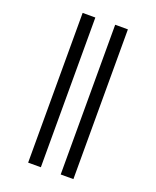

<svg xmlns="http://www.w3.org/2000/svg" viewBox="-173 -922 945 1164"><g transform="rotate(20 300.0 -340.0)"><path d="M364 143V-823H446V143ZM154 143V-823H236V143Z"/></g></svg>

Font: Iosevka Curly Extended
Style: Regular
Weight: 400
Width: 7
Monospace: yes
Designer: Belleve Invis
Foundry: Belleve Invis
Version: Version 11.1.0; ttfautohint (v1.8.3)